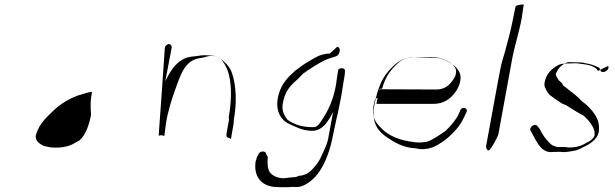

<svg xmlns="http://www.w3.org/2000/svg" viewBox="-20 -670 2694 841"><path d="M383 -268C380 -252 377 -229 377 -218C377 -206 377 -183 379 -169C371 -123 355 -78 327 -54L308 -44C281 -26 238 -20 198 -25C188 -27 169 -30 162 -36C149 -44 133 -56 137 -78C152 -131 187 -159 221 -192C248 -217 285 -238 319 -251C339 -256 359 -265 383 -268Z M702 -461C702 -461 676 -78 675 -76C675 -76 688 -78 688 -78C690 -78 691 -76 693 -76L700 -75L707 -130C715 -181 733 -238 749 -282C772 -345 791 -409 860 -416C875 -418 886 -423 899 -425C918 -426 934 -423 944 -415C963 -395 977 -369 984 -337C995 -288 994 -226 982 -157C981 -151 984 -151 983 -145L972 -83C971 -75 972 -67 980 -67C988 -67 991 -56 992 -64L1003 -127C1004 -132 1004 -138 1004 -144C1019 -227 1014 -302 994 -356C983 -382 964 -399 942 -416C925 -427 902 -428 872 -428C858 -428 845 -424 830 -423C763 -420 730 -368 704 -314L732 -461C733 -469 728 -477 720 -477C712 -477 703 -469 702 -461Z M1457 -465C1457 -465 1423 -434 1424 -435C1418 -436 1411 -435 1402 -433C1378 -428 1373 -424 1351 -412C1331 -401 1308 -387 1293 -375L1274 -361C1242 -333 1213 -304 1200 -254C1183 -190 1207 -145 1247 -127C1277 -114 1305 -97 1348 -97C1395 -97 1421 -144 1439 -180C1439 -179 1417 -60 1417 -60C1413 -41 1404 -21 1396 -4C1391 8 1378 36 1370 45C1357 63 1335 90 1313 95C1314 96 1299 99 1300 99C1300 100 1298 100 1295 99C1287 100 1279 106 1270 106C1263 106 1255 107 1247 108L1222 111C1192 109 1176 101 1162 85C1151 68 1151 43 1153 16C1151 17 1149 7 1146 7C1147 -13 1113 -10 1111 10C1108 10 1106 20 1105 18C1105 26 1099 34 1099 42C1092 103 1124 144 1184 149L1211 150C1230 150 1249 151 1265 148C1265 150 1282 149 1285 149C1314 147 1346 121 1363 102C1390 72 1413 23 1426 -25C1429 -26 1457 -169 1459 -171C1469 -219 1477 -256 1483 -301C1486 -321 1492 -346 1491 -361C1490 -376 1462 -373 1461 -362C1461 -362 1452 -305 1453 -306C1441 -232 1417 -182 1383 -134C1374 -121 1367 -113 1352 -113C1326 -113 1303 -116 1283 -123C1267 -129 1250 -136 1238 -147C1226 -163 1214 -184 1218 -212C1226 -269 1251 -295 1284 -323C1285 -325 1306 -345 1307 -347C1328 -363 1370 -389 1394 -402C1403 -407 1426 -416 1436 -418C1436 -419 1447 -421 1447 -422C1469 -425 1477 -462 1457 -465Z M1634 -278C1636 -281 1654 -281 1654 -282C1666 -327 1685 -356 1711 -382C1730 -401 1749 -417 1782 -418C1783 -419 1869 -420 1870 -420C1898 -420 1919 -413 1937 -404C1956 -394 1983 -378 1977 -348C1976 -338 1968 -324 1962 -317C1948 -295 1924 -278 1893 -278C1893 -278 1638 -279 1638 -279C1637 -279 1636 -278 1634 -278ZM1633 -242C1635 -241 1627 -215 1630 -215H1878C1925 -215 1955 -238 1977 -270C1993 -293 2003 -327 1994 -349C1988 -365 1975 -380 1961 -389C1936 -403 1919 -417 1878 -417C1878 -417 1792 -418 1793 -419C1740 -420 1709 -389 1681 -358C1646 -318 1629 -263 1617 -195C1615 -186 1615 -179 1616 -171C1617 -121 1640 -93 1673 -70C1706 -47 1747 -22 1804 -20C1803 -19 1818 -18 1817 -17C1845 -15 1867 -20 1887 -30C1929 -52 1962 -81 1991 -119C2004 -136 2013 -158 2023 -178C2033 -198 2003 -205 1996 -187C1992 -177 1987 -164 1981 -155C1967 -134 1949 -113 1931 -96C1923 -90 1901 -76 1890 -69C1871 -59 1857 -47 1832 -47C1825 -46 1818 -45 1810 -46C1809 -46 1792 -47 1792 -48C1733 -54 1680 -76 1651 -108C1628 -129 1606 -157 1616 -206C1618 -216 1620 -226 1623 -236C1626 -235 1630 -242 1633 -242Z M2120 -11C2128 -9 2162 -74 2163 -82L2223 -410C2234 -470 2254 -529 2265 -589L2274 -650C2273 -651 2268 -650 2257 -649C2246 -648 2240 -644 2238 -641L2224 -572C2215 -527 2202 -482 2190 -437C2184 -415 2177 -396 2173 -374C2171 -371 2111 -37 2110 -34C2107 -23 2112 -13 2120 -11Z M2644 -381C2644 -381 2599 -360 2599 -359C2587 -386 2541 -388 2505 -393C2505 -393 2450 -392 2451 -391C2431 -391 2417 -381 2404 -371C2384 -355 2371 -338 2365 -306C2364 -299 2365 -291 2369 -283C2374 -272 2384 -254 2395 -249C2396 -249 2403 -242 2404 -242C2411 -236 2419 -231 2428 -226C2428 -225 2439 -219 2439 -218C2448 -213 2458 -211 2467 -205C2485 -192 2501 -184 2520 -172C2521 -172 2535 -164 2536 -164C2543 -157 2558 -143 2564 -134C2574 -119 2588 -101 2584 -75C2581 -69 2578 -65 2574 -61C2565 -51 2548 -45 2537 -38C2519 -28 2493 -23 2468 -24C2464 -25 2459 -26 2451 -26H2421C2415 -27 2399 -33 2396 -36C2374 -54 2355 -81 2343 -107C2342 -107 2336 -116 2335 -116C2326 -134 2296 -114 2304 -98C2318 -73 2331 -43 2351 -22C2359 -13 2377 -2 2397 -4C2397 -4 2426 -5 2426 -5C2433 -5 2437 -5 2441 -4C2458 -3 2476 -6 2492 -9C2512 -12 2525 -21 2542 -29C2564 -39 2595 -60 2602 -89C2612 -146 2580 -179 2553 -207C2547 -213 2532 -224 2525 -230C2526 -230 2514 -241 2515 -241C2501 -254 2485 -267 2469 -278C2469 -280 2446 -295 2447 -296C2445 -299 2443 -303 2441 -306C2435 -313 2427 -316 2423 -326C2419 -332 2413 -340 2415 -348C2419 -354 2422 -364 2427 -369C2427 -369 2436 -380 2436 -379C2446 -388 2461 -399 2478 -398C2478 -397 2531 -397 2531 -396C2535 -395 2539 -394 2544 -393C2567 -390 2587 -382 2603 -374C2607 -373 2609 -364 2610 -361C2618 -344 2653 -363 2644 -381Z"/></svg>

Font: Photofail
Style: It
Weight: 400
Foundry: Cannot Into Space Fonts
Version: Version 0.97